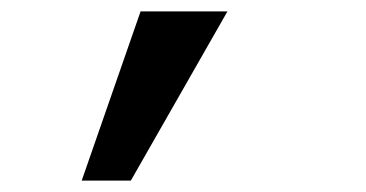

<svg xmlns="http://www.w3.org/2000/svg" viewBox="-20 -171 640 336"><path d="M226 -151H378L209 145H123Z"/></svg>

Font: IBM Plex Mono Medium
Style: Italic
Weight: 500
Italic angle: -9°
Monospace: yes
Designer: Mike Abbink, Paul van der Laan, Pieter van Rosmalen
Foundry: Bold Monday
Version: Version 2.3